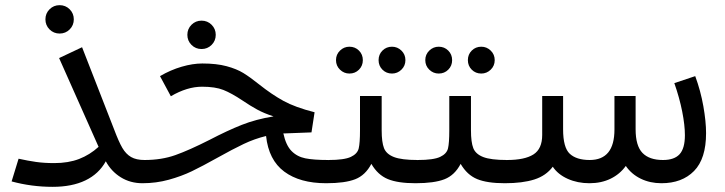

<svg xmlns="http://www.w3.org/2000/svg" viewBox="-20 -710 2811 744"><path d="M552 -45 532 0Q485 0 448 -23Q411 -46 390 -85Q363 -36 311 -11Q259 14 184 14Q102 14 25 -7L52 -95Q88 -87 119.5 -82.5Q151 -78 190 -78Q245 -78 286.5 -94Q328 -110 362 -141L209 -485L298 -527L422 -209Q440 -161 454 -137Q468 -113 488 -101.5Q508 -90 540 -90ZM156 -635Q156 -658 172 -674Q188 -690 211 -690Q234 -690 250 -674Q266 -658 266 -635Q266 -612 250 -596Q234 -580 211 -580Q188 -580 172 -596Q156 -612 156 -635Z M1264 -45 1244 0Q1142 0 1081.5 -45Q1021 -90 1011 -183Q966 -172 924 -152Q882 -132 823 -99Q764 -66 723.5 -46.5Q683 -27 634 -13.5Q585 0 532 0L512 -45L540 -90Q606 -90 659.5 -109Q713 -128 792 -168Q861 -204 916.5 -226Q972 -248 1040 -259Q1003 -271 976.5 -285.5Q950 -300 919 -321Q877 -349 845.5 -361.5Q814 -374 763 -374Q705 -374 642 -337L600 -415Q641 -439 684 -451.5Q727 -464 764 -464Q819 -464 858 -453.5Q897 -443 923 -427Q949 -411 984 -383Q1033 -344 1078.5 -319Q1124 -294 1199 -275L1187 -197L1083 -193H1078Q1088 -147 1109.5 -125Q1131 -103 1163 -96.5Q1195 -90 1252 -90ZM706 -575Q706 -598 722 -614Q738 -630 761 -630Q784 -630 800 -614Q816 -598 816 -575Q816 -552 800 -536Q784 -520 761 -520Q738 -520 722 -536Q706 -552 706 -575Z M1610 -45 1590 0Q1522 0 1483 -16Q1444 -32 1419 -75Q1396 -31 1356.5 -15.5Q1317 0 1244 0L1224 -45L1253 -90Q1314 -90 1339.5 -102Q1365 -114 1370 -135Q1375 -156 1375 -205V-338H1459V-205Q1459 -159 1468 -136Q1477 -113 1506.5 -101.5Q1536 -90 1598 -90ZM1282 -477Q1282 -499 1297.5 -514Q1313 -529 1334 -529Q1356 -529 1371 -514Q1386 -499 1386 -477Q1386 -455 1371 -440Q1356 -425 1334 -425Q1313 -425 1297.5 -440Q1282 -455 1282 -477ZM1447 -477Q1447 -499 1462 -514Q1477 -529 1499 -529Q1520 -529 1535.5 -514Q1551 -499 1551 -477Q1551 -455 1535.5 -440Q1520 -425 1499 -425Q1477 -425 1462 -440Q1447 -455 1447 -477Z M1956 -45 1936 0Q1868 0 1829 -16Q1790 -32 1765 -75Q1742 -31 1702.5 -15.5Q1663 0 1590 0L1570 -45L1599 -90Q1660 -90 1685.5 -102Q1711 -114 1716 -135Q1721 -156 1721 -205V-338H1805V-205Q1805 -159 1814 -136Q1823 -113 1852.5 -101.5Q1882 -90 1944 -90ZM1628 -477Q1628 -499 1643.5 -514Q1659 -529 1680 -529Q1702 -529 1717 -514Q1732 -499 1732 -477Q1732 -455 1717 -440Q1702 -425 1680 -425Q1659 -425 1643.5 -440Q1628 -455 1628 -477ZM1793 -477Q1793 -499 1808 -514Q1823 -529 1845 -529Q1866 -529 1881.5 -514Q1897 -499 1897 -477Q1897 -455 1881.5 -440Q1866 -425 1845 -425Q1823 -425 1808 -440Q1793 -455 1793 -477Z M2716 -194Q2716 -95 2669.5 -47.5Q2623 0 2543 0Q2499 0 2463 -17.5Q2427 -35 2405 -67Q2382 -35 2346 -17.5Q2310 0 2264 0Q2218 0 2180 -17Q2142 -34 2122 -64Q2096 -29 2050.5 -14.5Q2005 0 1936 0L1916 -46L1945 -90Q2013 -90 2047 -111.5Q2081 -133 2081 -187V-338H2162V-209Q2162 -138 2188 -114Q2214 -90 2265 -90Q2361 -90 2361 -208V-338H2443V-209Q2443 -145 2469.5 -117.5Q2496 -90 2549 -90Q2593 -90 2613.5 -112.5Q2634 -135 2634 -186Q2634 -225 2623.5 -278Q2613 -331 2593 -388L2674 -415Q2695 -358 2705.5 -298.5Q2716 -239 2716 -194Z"/></svg>

Font: Fira GO
Style: Regular
Weight: 400
Designer: Carrois Corporate
Foundry: Carrois Corporate GbR
Version: Version 0.300